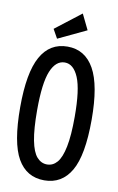

<svg xmlns="http://www.w3.org/2000/svg" viewBox="-90 -845 556 905"><g transform="rotate(10 187.5 -392.0)"><path d="M188 11Q103 11 60 -64Q17 -139 17 -309Q17 -474 60 -551.5Q103 -629 188 -629Q272 -629 315.5 -551.5Q359 -474 359 -309Q359 -139 315.5 -64Q272 11 188 11ZM188 -65Q216 -65 236 -88Q256 -111 267 -165Q278 -219 278 -309Q278 -439 254 -496Q230 -553 188 -553Q145 -553 121.5 -496Q98 -439 98 -309Q98 -219 108.5 -165Q119 -111 139.5 -88Q160 -65 188 -65ZM132 -657 108 -700 231 -795 267 -721Z"/></g></svg>

Font: Inconsolata Condensed SemiBold
Style: Regular
Weight: 600
Width: 3
Monospace: yes
Designer: Raph Levien, Cyreal, Brenton Simpson
Foundry: Raph Levien, Cyreal, Google
Version: Version 3.100; ttfautohint (v1.8.4.7-5d5b)